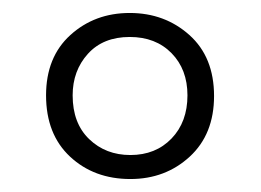

<svg xmlns="http://www.w3.org/2000/svg" viewBox="-20 -743 402 296"><path d="M181 -467Q125 -467 88 -501.5Q51 -536 51 -596Q51 -655 88.5 -689Q126 -723 180 -723Q234 -723 272 -689Q310 -655 310 -595Q310 -536 272.5 -501.5Q235 -467 181 -467ZM181 -504Q220 -504 244.5 -529.5Q269 -555 269 -596Q269 -636 244.5 -661Q220 -686 180 -686Q139 -686 115.5 -660Q92 -634 92 -596Q92 -553 117.5 -528.5Q143 -504 181 -504Z"/></svg>

Font: Noto Sans Myanmar ExtraCondensed Light
Style: Regular
Weight: 300
Width: 2
Designer: Monotype Design Team
Foundry: Monotype Imaging Inc.
Version: Version 2.107; ttfautohint (v1.8.4.7-5d5b)